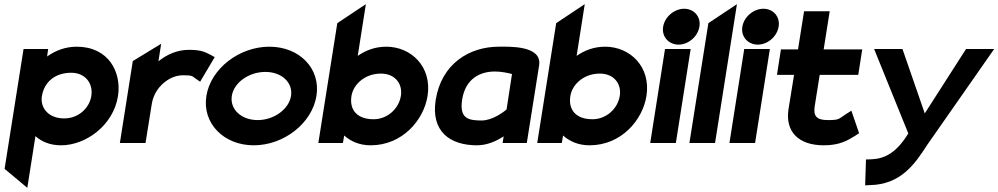

<svg xmlns="http://www.w3.org/2000/svg" viewBox="-20 -686 4789 921"><path d="M2 124 111 215 150 -33C179 -7 219 11 273 11C392 11 524 -85 546 -225C564 -341 500 -462 348 -462C293 -462 245 -443 206 -415L211 -451H93ZM181 -225C192 -292 243 -337 322 -337C388 -337 428 -287 418 -225C409 -169 358 -118 288 -118C211 -118 172 -170 181 -225Z M555 0H678L708 -187C715 -230 737 -264 764 -287C788 -308 820 -325 859 -325C902 -325 902 -321 917 -310L940 -294L1010 -412L990 -423C966 -435 947 -447 887 -447C829 -447 780 -424 740 -392L753 -476L617 -393Z M970 -226C949 -95 1053 11 1197 11C1342 11 1477 -95 1498 -226C1519 -357 1417 -462 1272 -462C1128 -462 991 -357 970 -226ZM1092 -226C1102 -290 1174 -341 1253 -341C1331 -341 1386 -290 1376 -226C1366 -162 1294 -110 1216 -110C1137 -110 1082 -162 1092 -226Z M1507 0H1625L1631 -36C1661 -9 1703 11 1758 11C1910 11 2013 -110 2031 -226C2053 -366 1952 -462 1833 -462C1780 -462 1735 -445 1696 -418L1735 -666L1598 -575ZM1666 -226C1675 -281 1730 -333 1807 -333C1877 -333 1912 -282 1903 -226C1893 -164 1838 -114 1772 -114C1693 -114 1655 -159 1666 -226Z M2070 -207C2046 -53 2141 11 2268 11C2318 11 2362 -10 2396 -32L2391 0H2507L2566 -372C2582 -470 2418 -462 2373 -462C2232 -462 2098 -381 2070 -207ZM2197 -209C2213 -309 2283 -343 2354 -343C2385 -343 2417 -336 2436 -331L2410 -161C2393 -146 2340 -108 2290 -108C2224 -108 2183 -119 2197 -209Z M2557 0H2675L2681 -36C2711 -9 2753 11 2808 11C2960 11 3063 -110 3081 -226C3103 -366 3002 -462 2883 -462C2830 -462 2785 -445 2746 -418L2785 -666L2648 -575ZM2716 -226C2725 -281 2780 -333 2857 -333C2927 -333 2962 -282 2953 -226C2943 -164 2888 -114 2822 -114C2743 -114 2705 -159 2716 -226Z M3161 -558C3153 -510 3188 -472 3235 -472C3282 -472 3327 -510 3335 -558C3343 -606 3309 -644 3262 -644C3215 -644 3169 -606 3161 -558ZM3099 0H3222L3293 -451H3170Z M3287 0H3410L3515 -666L3378 -575Z M3541 -558C3533 -510 3568 -472 3615 -472C3662 -472 3707 -510 3715 -558C3723 -606 3689 -644 3642 -644C3595 -644 3549 -606 3541 -558ZM3479 0H3602L3673 -451H3550Z M3707 -327H3789L3762 -160C3747 -54 3810 11 3932 11C4006 11 4044 -11 4081 -34L4101 -47L4064 -155L4037 -138C4002 -115 4007 -110 3951 -110C3897 -110 3881 -129 3888 -176L3912 -327H4097L4116 -449H3931L3960 -632H3837L3808 -449H3726Z M4173 -451 4337 -46C4281 46 4225 75 4162 78L4134 79L4130 203L4153 202C4299 199 4367 104 4427 10L4749 -451H4614L4416 -142L4309 -451Z"/></svg>

Font: Charger Sport
Style: UltObl
Weight: 1000
Designer: Jasper
Foundry: Cannot Into Space Fonts
Version: Version 1.1